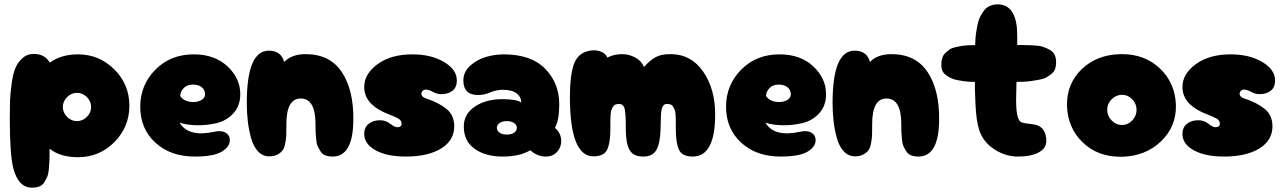

<svg xmlns="http://www.w3.org/2000/svg" viewBox="-20 -720 5909 883"><path d="M127 143Q147 143 161 137.5Q175 132 183.5 118.5Q192 105 197.5 92Q203 79 205 54.5Q207 30 207.5 13Q208 -4 208 -36Q258 3 339 3Q437 3 506 -66.5Q575 -136 575 -234Q575 -332 505.5 -401Q436 -470 339 -470Q261 -470 209 -432Q186 -472 135 -472Q104 -472 82 -451.5Q60 -431 49.5 -404Q39 -377 33 -331Q27 -285 26 -255Q25 -225 25 -178Q25 -10 41 53Q64 143 127 143ZM379.5 -182.5Q360 -163 334 -163Q308 -163 288.5 -182.5Q269 -202 269 -228Q269 -254 288.5 -273.5Q308 -293 334 -293Q360 -293 379.5 -273.5Q399 -254 399 -228Q399 -202 379.5 -182.5Z M876 0Q964 0 1001.5 -23.5Q1039 -47 1037 -79Q1035 -101 1015.5 -111Q996 -121 965 -114Q846 -88 806 -156Q838 -145 883.5 -144Q929 -143 975 -153.5Q1021 -164 1053 -198.5Q1085 -233 1085 -287Q1085 -360 1026 -415Q967 -470 871 -470Q764 -470 694.5 -399.5Q625 -329 625 -229Q625 -128 694.5 -64Q764 0 876 0ZM809 -278Q809 -298 824.5 -314.5Q840 -331 867 -331Q894 -331 908.5 -318Q923 -305 923 -287Q923 -267 900.5 -257Q878 -247 850 -252.5Q822 -258 809 -278Z M1510 0Q1603 0 1605 -166Q1607 -306 1552 -388.5Q1497 -471 1386 -471Q1321 -471 1287 -435Q1273 -487 1216 -487Q1115 -487 1115 -247Q1115 -203 1119.5 -163.5Q1124 -124 1134.5 -85.5Q1145 -47 1166.5 -24Q1188 -1 1218 -1Q1241 -1 1256.5 -9.5Q1272 -18 1280 -29Q1288 -40 1292 -62Q1296 -84 1296.5 -97Q1297 -110 1297 -138Q1297 -145 1297 -149Q1297 -267 1363 -267Q1431 -267 1431 -149Q1431 -124 1431.5 -112.5Q1432 -101 1434 -79.5Q1436 -58 1441 -47.5Q1446 -37 1454 -24Q1462 -11 1476.5 -5.5Q1491 0 1510 0Z M1847 0Q1948 0 2008.5 -37Q2069 -74 2069 -139Q2069 -190 2033.5 -219Q1998 -248 1940 -267Q1918 -274 1918 -289Q1918 -297 1924 -302.5Q1930 -308 1938 -308Q1952 -308 1971 -297.5Q1990 -287 2009 -287Q2042 -287 2061.5 -303Q2081 -319 2081 -350Q2081 -400 2022 -435Q1963 -470 1877 -470Q1778 -470 1716.5 -425Q1655 -380 1655 -320Q1655 -246 1745 -204Q1756 -199 1771 -193Q1786 -187 1794.5 -183.5Q1803 -180 1811.5 -175Q1820 -170 1823.5 -164Q1827 -158 1827 -150Q1827 -135 1806 -135Q1795 -135 1774.5 -151Q1754 -167 1728 -167Q1696 -167 1675.5 -150.5Q1655 -134 1655 -104Q1655 -58 1707 -29Q1759 0 1847 0Z M2291 0Q2370 0 2419 -29Q2451 0 2490 0Q2522 0 2541.5 -21Q2561 -42 2561 -71Q2561 -108 2532 -132Q2552 -167 2552 -240Q2552 -338 2487 -404Q2422 -470 2297 -470Q2254 -470 2213 -457.5Q2172 -445 2141.5 -417Q2111 -389 2111 -350Q2111 -283 2179 -283Q2207 -283 2235 -295Q2263 -307 2292 -307Q2335 -307 2356 -290.5Q2377 -274 2377 -249Q2354 -264 2291 -264Q2215 -264 2164 -230Q2113 -196 2113 -138Q2113 -71 2163 -35.5Q2213 0 2291 0ZM2344.5 -110Q2332 -101 2311 -101Q2290 -101 2277.5 -110Q2265 -119 2265 -132Q2265 -145 2277.5 -154Q2290 -163 2311 -163Q2332 -163 2344.5 -154Q2357 -145 2357 -132Q2357 -119 2344.5 -110Z M2938 0Q2982 0 2999 -31Q3016 -62 3018 -126Q3018 -135 3018.5 -147.5Q3019 -160 3019 -168Q3019 -176 3019.5 -186Q3020 -196 3020.5 -202Q3021 -208 3022.5 -215.5Q3024 -223 3026 -227Q3028 -231 3031 -235Q3034 -239 3038.5 -240.5Q3043 -242 3048 -242Q3058 -242 3065 -239Q3072 -236 3076.5 -228Q3081 -220 3083.5 -213.5Q3086 -207 3087 -191.5Q3088 -176 3088 -167.5Q3088 -159 3088 -138Q3088 -130 3088 -126Q3088 -63 3102.5 -31.5Q3117 0 3166 0Q3269 0 3269 -194Q3269 -311 3214 -390.5Q3159 -470 3067 -471Q3023 -472 2996 -457.5Q2969 -443 2942 -412Q2930 -440 2901.5 -455.5Q2873 -471 2841 -471Q2803 -471 2773 -455Q2764 -477 2737 -485Q2710 -493 2680 -484Q2634 -471 2617.5 -419.5Q2601 -368 2601 -275Q2601 -1 2709 -1Q2758 -1 2772.5 -32Q2787 -63 2787 -126Q2787 -130 2787 -138Q2787 -158 2787 -167.5Q2787 -177 2788 -191.5Q2789 -206 2791.5 -213Q2794 -220 2798.5 -228Q2803 -236 2810 -239Q2817 -242 2827 -242Q2848 -242 2853 -218Q2858 -194 2858 -137Q2858 -130 2858 -126Q2858 -62 2875 -31Q2892 0 2938 0Z M3570 0Q3658 0 3695.5 -23.5Q3733 -47 3731 -79Q3729 -101 3709.5 -111Q3690 -121 3659 -114Q3540 -88 3500 -156Q3532 -145 3577.5 -144Q3623 -143 3669 -153.5Q3715 -164 3747 -198.5Q3779 -233 3779 -287Q3779 -360 3720 -415Q3661 -470 3565 -470Q3458 -470 3388.5 -399.5Q3319 -329 3319 -229Q3319 -128 3388.5 -64Q3458 0 3570 0ZM3503 -278Q3503 -298 3518.5 -314.5Q3534 -331 3561 -331Q3588 -331 3602.5 -318Q3617 -305 3617 -287Q3617 -267 3594.5 -257Q3572 -247 3544 -252.5Q3516 -258 3503 -278Z M4204 0Q4297 0 4299 -166Q4301 -306 4246 -388.5Q4191 -471 4080 -471Q4015 -471 3981 -435Q3967 -487 3910 -487Q3809 -487 3809 -247Q3809 -203 3813.5 -163.5Q3818 -124 3828.5 -85.5Q3839 -47 3860.5 -24Q3882 -1 3912 -1Q3935 -1 3950.5 -9.5Q3966 -18 3974 -29Q3982 -40 3986 -62Q3990 -84 3990.5 -97Q3991 -110 3991 -138Q3991 -145 3991 -149Q3991 -267 4057 -267Q4125 -267 4125 -149Q4125 -124 4125.5 -112.5Q4126 -101 4128 -79.5Q4130 -58 4135 -47.5Q4140 -37 4148 -24Q4156 -11 4170.5 -5.5Q4185 0 4204 0Z M4661 0Q4722 0 4757 -19Q4792 -38 4792 -72Q4792 -102 4779 -121.5Q4766 -141 4743 -146Q4730 -149 4706.5 -151.5Q4683 -154 4675 -159Q4667 -164 4661 -181Q4653 -205 4653 -262Q4653 -267 4657 -443Q4660 -565 4656 -599Q4643 -700 4568 -700Q4549 -700 4533 -693Q4517 -686 4507 -673.5Q4497 -661 4488.5 -644.5Q4480 -628 4476 -609Q4472 -590 4469 -569.5Q4466 -549 4465.5 -529.5Q4465 -510 4464 -491.5Q4463 -473 4464 -458Q4464 -448 4464 -443V-388Q4463 -332 4463.5 -310.5Q4464 -289 4466 -244.5Q4468 -200 4472.5 -170.5Q4477 -141 4484 -120Q4503 -65 4554 -32.5Q4605 0 4661 0ZM4559 -344Q4571 -344 4599 -343.5Q4627 -343 4642.5 -343Q4658 -343 4683.5 -344Q4709 -345 4724 -347.5Q4739 -350 4759.5 -353.5Q4780 -357 4792 -364Q4804 -371 4815.5 -380Q4827 -389 4832 -402.5Q4837 -416 4837 -433Q4837 -453 4830.5 -467.5Q4824 -482 4807.5 -491Q4791 -500 4776 -505Q4761 -510 4730.5 -511.5Q4700 -513 4680.5 -513Q4661 -513 4620.5 -512.5Q4580 -512 4559 -512Q4545 -512 4518.5 -512.5Q4492 -513 4478 -513Q4464 -513 4440.5 -512Q4417 -511 4404 -509Q4391 -507 4373.5 -503Q4356 -499 4346.5 -492Q4337 -485 4327 -475.5Q4317 -466 4313 -452Q4309 -438 4309 -421Q4309 -406 4314 -394.5Q4319 -383 4330 -375Q4341 -367 4353 -361Q4365 -355 4383.5 -351.5Q4402 -348 4417 -346Q4432 -344 4454 -343.5Q4476 -343 4490 -343Q4504 -343 4526.5 -343.5Q4549 -344 4559 -344Z M5137 1Q5247 -1 5318.5 -69Q5390 -137 5388 -236Q5385 -338 5314.5 -405Q5244 -472 5137 -471Q5027 -470 4956.5 -403.5Q4886 -337 4887 -236Q4889 -134 4958.5 -66Q5028 2 5137 1ZM5187 -166Q5167 -145 5140 -145Q5113 -145 5092.5 -166Q5072 -187 5072 -215Q5072 -243 5092.5 -263.5Q5113 -284 5140 -284Q5167 -284 5187 -263.5Q5207 -243 5207 -215Q5207 -187 5187 -166Z M5610 0Q5711 0 5771.5 -37Q5832 -74 5832 -139Q5832 -190 5796.5 -219Q5761 -248 5703 -267Q5681 -274 5681 -289Q5681 -297 5687 -302.5Q5693 -308 5701 -308Q5715 -308 5734 -297.5Q5753 -287 5772 -287Q5805 -287 5824.5 -303Q5844 -319 5844 -350Q5844 -400 5785 -435Q5726 -470 5640 -470Q5541 -470 5479.5 -425Q5418 -380 5418 -320Q5418 -246 5508 -204Q5519 -199 5534 -193Q5549 -187 5557.5 -183.5Q5566 -180 5574.5 -175Q5583 -170 5586.5 -164Q5590 -158 5590 -150Q5590 -135 5569 -135Q5558 -135 5537.5 -151Q5517 -167 5491 -167Q5459 -167 5438.5 -150.5Q5418 -134 5418 -104Q5418 -58 5470 -29Q5522 0 5610 0Z"/></svg>

Font: Cherry Bomb
Style: Regular
Weight: 400
Designer: satsuyako
Foundry: satsuyako
Version: Version 4.0